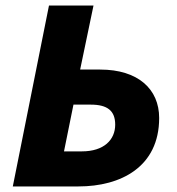

<svg xmlns="http://www.w3.org/2000/svg" viewBox="-20 -670 636 690"><path d="M26 0H262C414 0 552 -70 552 -246C552 -350 476 -420 340 -420H268L316 -650H156ZM210 -126 244 -294H306C366 -294 394 -272 394 -222C394 -168 354 -126 274 -126Z"/></svg>

Font: Source Sans Pro Black
Style: Italic
Weight: 900
Italic angle: -11°
Designer: Paul D. Hunt
Foundry: Adobe Systems Incorporated
Version: Version 3.006;hotconv 1.0.111;makeotfexe 2.5.65597